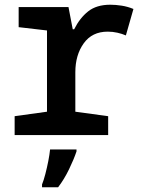

<svg xmlns="http://www.w3.org/2000/svg" viewBox="-20 -572 603 813"><path d="M42 0V-80L179 -99V-443L59 -457V-542H270L288 -448H294Q318 -496 353.5 -524Q389 -552 447 -552Q470 -552 495.5 -548Q521 -544 545 -534L513 -422Q497 -429 477 -433.5Q457 -438 436 -438Q370 -438 334.5 -388.5Q299 -339 299 -266V-99L438 -80V0ZM158 209Q165 192 172 165Q179 138 184.5 110Q190 82 192 61H304V69Q293 102 272.5 144.5Q252 187 226 221H158Z"/></svg>

Font: Noto Sans Mono SemiCondensed SemiBold
Style: Regular
Weight: 600
Width: 4
Designer: Monotype Design Team
Foundry: Monotype Imaging Inc.
Version: Version 2.014; ttfautohint (v1.8.4.7-5d5b)